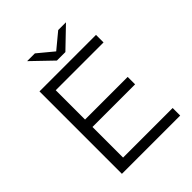

<svg xmlns="http://www.w3.org/2000/svg" viewBox="-242 -1017 1153 1153"><g transform="rotate(-45 334.5 -440.5)"><path d="M188 -64H609V0H114V-700H594V-636H188V-387H550V-324H188ZM190 -881H256L355 -799L454 -881H520L391 -757H319Z"/></g></svg>

Font: Belfius21
Style: Regular
Weight: 400
Designer: Montserrat's base design by Julieta Ulanovsky, modified by Coast SPRL for Belfius Bank NV.
Foundry: Montserrat's base design by Julieta Ulanovsky, modified by Coast SPRL for Belfius Bank NV.
Version: Version 2.000;FEAKit 1.0